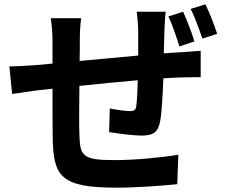

<svg xmlns="http://www.w3.org/2000/svg" viewBox="-20 -819 1040 885"><path d="M876 -628C865 -667 842 -725 824 -765L756 -743C776 -703 793 -648 807 -605ZM610 -765C613 -746 617 -700 617 -674V-563C527 -555 431 -546 347 -538C348 -577 348 -610 348 -633C348 -675 350 -703 354 -735H214C219 -701 222 -667 222 -626V-526L147 -519C97 -515 51 -513 23 -513L36 -386C62 -390 124 -399 155 -403L222 -410C222 -318 222 -222 223 -180C227 -8 258 46 515 46C609 46 730 37 797 30L802 -106C728 -93 603 -81 506 -81C357 -81 349 -102 346 -200C344 -242 345 -333 346 -423C431 -432 528 -442 615 -449C614 -401 612 -357 608 -329C605 -310 597 -307 577 -307C557 -307 517 -313 486 -319L483 -210C518 -204 597 -194 632 -194C683 -194 708 -207 718 -259C726 -301 730 -382 733 -458C762 -460 788 -461 809 -462C836 -462 888 -464 905 -463V-585C876 -582 837 -580 810 -578C787 -577 762 -575 735 -573C736 -606 737 -641 738 -680C739 -706 741 -750 744 -765ZM859 -778C879 -738 898 -684 913 -641L981 -663C969 -701 946 -760 927 -799Z"/></svg>

Font: Source Han Sans SC Bold
Style: Regular
Weight: 700
Designer: Ryoko NISHIZUKA (kana & ideographs); Paul D. Hunt (Latin, Greek & Cyrillic); Wenlong ZHANG (bopomofo); Sandoll Communica
Foundry: Adobe Systems Incorporated
Version: Version 1.001;PS 1.001;hotconv 1.0.78;makeotf.lib2.5.61930